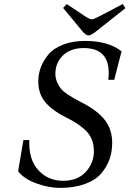

<svg xmlns="http://www.w3.org/2000/svg" viewBox="-20 -908 636 943"><path d="M290 -869 308 -888 398 -828Q421 -813 430 -813Q440 -813 466 -827L583 -888L596 -868L456 -757Q428 -734 414 -734Q401 -734 381 -759ZM69 -67 95 -220H124Q120 -125 168 -72.5Q216 -20 290 -20Q361 -20 401 -63.5Q441 -107 441 -165Q441 -222 409.5 -258Q378 -294 313 -327Q244 -360 206 -402Q168 -444 168 -509Q168 -543 180 -576Q192 -609 217 -639.5Q242 -670 289 -688.5Q336 -707 398 -707Q512 -707 577 -656L541 -516H512Q530 -672 391 -672Q327 -672 289.5 -636Q252 -600 252 -545Q252 -523 261 -503.5Q270 -484 279.5 -472Q289 -460 311.5 -445Q334 -430 344 -424.5Q354 -419 381 -405Q459 -365 495 -318.5Q531 -272 531 -206Q531 -163 518 -126Q505 -89 477.5 -56.5Q450 -24 399 -5Q348 14 278 15Q219 15 158 -7.5Q97 -30 69 -67Z"/></svg>

Font: Lingua Franca
Style: Italic
Weight: 400
Italic angle: -13°
Version: Version 1.19